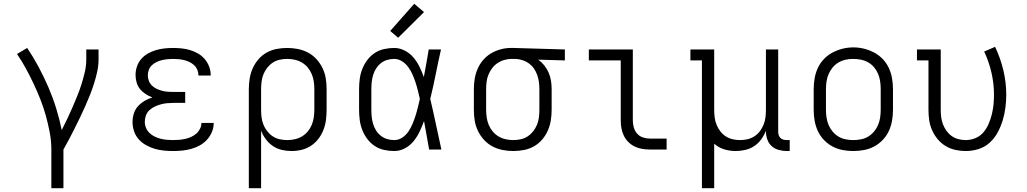

<svg xmlns="http://www.w3.org/2000/svg" viewBox="-20 -792 5440 1017"><path d="M252 205V0Q252 -45 243.5 -90Q235 -135 223 -178.5Q211 -222 194.5 -264Q178 -306 158.5 -347.5Q139 -389 117.5 -428.5Q96 -468 70 -506L124 -538Q157 -489 185 -436.5Q213 -384 236.5 -329.5Q260 -275 277.5 -218.5Q295 -162 307 -103Q322 -133 336.5 -163Q351 -193 364 -223.5Q377 -254 389.5 -284.5Q402 -315 412 -347Q422 -379 429.5 -411.5Q437 -444 437 -477V-530H502V-477Q502 -445 495 -413Q488 -381 478.5 -350.5Q469 -320 457 -290Q445 -260 432 -230.5Q419 -201 405 -172Q391 -143 376.5 -114Q362 -85 347 -56.5Q332 -28 316 0V205Z M897 8Q872 8 847.5 5.5Q823 3 799 -4Q775 -11 753 -23.5Q731 -36 714.5 -54.5Q698 -73 690 -97Q682 -121 682 -146Q682 -169 689 -191Q696 -213 711 -229.5Q726 -246 745.5 -257.5Q765 -269 787 -276Q768 -283 751 -294Q734 -305 721.5 -320.5Q709 -336 703.5 -355.5Q698 -375 698 -395Q698 -418 705.5 -440Q713 -462 728 -479.5Q743 -497 763.5 -508.5Q784 -520 806 -526.5Q828 -533 851 -535.5Q874 -538 897 -538Q920 -538 943 -535.5Q966 -533 987.5 -526.5Q1009 -520 1029 -508.5Q1049 -497 1064 -479.5Q1079 -462 1087.5 -440Q1096 -418 1096 -396Q1096 -395 1096 -394Q1096 -393 1096 -392H1031Q1031 -393 1031 -393.5Q1031 -394 1031 -394Q1031 -409 1025 -423Q1019 -437 1008 -447Q997 -457 983.5 -463.5Q970 -470 956 -473.5Q942 -477 927 -478.5Q912 -480 897 -480Q882 -480 867 -478.5Q852 -477 837.5 -473.5Q823 -470 809.5 -463.5Q796 -457 785 -447Q774 -437 768.5 -422.5Q763 -408 763 -393Q763 -378 768.5 -363.5Q774 -349 785 -338.5Q796 -328 810 -321.5Q824 -315 839 -311Q854 -307 869.5 -306Q885 -305 900 -305H961V-247H900Q883 -247 866 -245.5Q849 -244 832.5 -239.5Q816 -235 800 -227.5Q784 -220 771.5 -208.5Q759 -197 753 -180.5Q747 -164 747 -147Q747 -130 753.5 -114.5Q760 -99 772 -87.5Q784 -76 799.5 -68.5Q815 -61 831 -57Q847 -53 864 -51.5Q881 -50 897 -50Q914 -50 930 -51.5Q946 -53 962 -56.5Q978 -60 993 -67Q1008 -74 1020 -84.5Q1032 -95 1039.5 -110Q1047 -125 1047 -141Q1047 -141 1047 -141Q1047 -141 1047 -141H1112Q1112 -141 1112 -140.5Q1112 -140 1112 -140Q1112 -116 1102.5 -93Q1093 -70 1076.5 -52Q1060 -34 1038.5 -22Q1017 -10 993.5 -3.5Q970 3 946 5.5Q922 8 897 8Z M1298 205V-320Q1298 -348 1302.5 -376Q1307 -404 1318.5 -430Q1330 -456 1348.5 -477.5Q1367 -499 1391.5 -513Q1416 -527 1444.5 -532.5Q1473 -538 1501 -538Q1529 -538 1557.5 -532.5Q1586 -527 1611.5 -513.5Q1637 -500 1656.5 -478.5Q1676 -457 1688.5 -431Q1701 -405 1705.5 -377Q1710 -349 1710 -320V-210Q1710 -183 1706.5 -156Q1703 -129 1693 -103.5Q1683 -78 1666.5 -56.5Q1650 -35 1627.5 -20Q1605 -5 1578 1.5Q1551 8 1524 8Q1498 8 1472.5 2Q1447 -4 1425.5 -18.5Q1404 -33 1388 -54.5Q1372 -76 1363 -100V205ZM1501 -50Q1521 -50 1541.5 -54.5Q1562 -59 1579.5 -69.5Q1597 -80 1610 -95.5Q1623 -111 1631 -130Q1639 -149 1642 -169.5Q1645 -190 1645 -210V-320Q1645 -340 1642 -360.5Q1639 -381 1631 -400Q1623 -419 1610 -434.5Q1597 -450 1579.5 -460.5Q1562 -471 1541.5 -475.5Q1521 -480 1501 -480Q1481 -480 1461 -475.5Q1441 -471 1424.5 -460Q1408 -449 1395.5 -433Q1383 -417 1375.5 -398.5Q1368 -380 1365.5 -360Q1363 -340 1363 -320V-210Q1363 -190 1365.5 -170Q1368 -150 1375.5 -131.5Q1383 -113 1395.5 -97Q1408 -81 1424.5 -70Q1441 -59 1461 -54.5Q1481 -50 1501 -50Z M2068 8Q2041 8 2014 2Q1987 -4 1964.5 -19Q1942 -34 1925.5 -56Q1909 -78 1899 -103.5Q1889 -129 1885.5 -156Q1882 -183 1882 -210V-320Q1882 -347 1885.5 -374Q1889 -401 1899 -426.5Q1909 -452 1925.5 -474Q1942 -496 1964.5 -511Q1987 -526 2014 -532Q2041 -538 2068 -538Q2097 -538 2124 -524Q2151 -510 2170 -487.5Q2189 -465 2202 -438.5Q2215 -412 2225 -384Q2232 -421 2238.5 -457.5Q2245 -494 2251 -530H2316Q2301 -465 2288 -399Q2275 -333 2259 -268Q2275 -201 2289 -134Q2303 -67 2318 0H2253Q2246 -38 2239.5 -76Q2233 -114 2226 -151Q2216 -123 2203 -95.5Q2190 -68 2171 -44.5Q2152 -21 2125 -6.5Q2098 8 2068 8ZM2068 -50Q2091 -50 2110.5 -63Q2130 -76 2143 -95Q2156 -114 2165 -135.5Q2174 -157 2181 -179Q2188 -201 2193.5 -223.5Q2199 -246 2204 -268Q2199 -290 2193.5 -312Q2188 -334 2181 -355.5Q2174 -377 2165 -397.5Q2156 -418 2142.5 -436.5Q2129 -455 2109.5 -467.5Q2090 -480 2068 -480Q2049 -480 2030.5 -474.5Q2012 -469 1997 -457Q1982 -445 1972 -429Q1962 -413 1956.5 -395Q1951 -377 1949 -358Q1947 -339 1947 -320V-210Q1947 -191 1949 -172Q1951 -153 1956.5 -135Q1962 -117 1972 -101Q1982 -85 1997 -73Q2012 -61 2030.5 -55.5Q2049 -50 2068 -50ZM2089 -592 2047 -628 2174 -772 2226 -728Z M2699 8Q2671 8 2642.5 2.5Q2614 -3 2588.5 -16.5Q2563 -30 2543.5 -51.5Q2524 -73 2511.5 -99Q2499 -125 2494.5 -153Q2490 -181 2490 -210V-320Q2490 -348 2494.5 -375Q2499 -402 2510 -427.5Q2521 -453 2539 -474Q2557 -495 2580.5 -509Q2604 -523 2631 -530.5Q2658 -538 2685 -538Q2689 -538 2692.5 -538Q2696 -538 2700 -538L2972 -530V-472L2831 -476Q2849 -463 2863 -445.5Q2877 -428 2886 -407.5Q2895 -387 2898.5 -364.5Q2902 -342 2902 -320V-210Q2902 -182 2897.5 -154Q2893 -126 2881.5 -100Q2870 -74 2851.5 -52.5Q2833 -31 2808.5 -17Q2784 -3 2755.5 2.5Q2727 8 2699 8ZM2699 -50Q2719 -50 2739 -54.5Q2759 -59 2775.5 -70Q2792 -81 2804.5 -97Q2817 -113 2824.5 -131.5Q2832 -150 2834.5 -170Q2837 -190 2837 -210V-320Q2837 -339 2834.5 -358Q2832 -377 2825.5 -395Q2819 -413 2808.5 -428.5Q2798 -444 2782.5 -455.5Q2767 -467 2748.5 -473Q2730 -479 2711 -480H2700Q2698 -480 2695.5 -480Q2693 -480 2690 -480Q2671 -480 2651.5 -474.5Q2632 -469 2615.5 -458Q2599 -447 2587 -431Q2575 -415 2567.5 -397Q2560 -379 2557.5 -359.5Q2555 -340 2555 -320V-210Q2555 -190 2558 -169.5Q2561 -149 2569 -130Q2577 -111 2590 -95.5Q2603 -80 2620.5 -69.5Q2638 -59 2658.5 -54.5Q2679 -50 2699 -50Z M3422 0Q3402 0 3381 -3.5Q3360 -7 3341.5 -16Q3323 -25 3308 -40Q3293 -55 3284 -74Q3275 -93 3271.5 -113.5Q3268 -134 3268 -155V-472H3099V-530H3332V-155Q3332 -136 3337 -117.5Q3342 -99 3354.5 -84.5Q3367 -70 3385.5 -64Q3404 -58 3422 -58H3511V0Z M3698 205V-472H3637V-530H3763V-210Q3763 -190 3765.5 -170Q3768 -150 3775.5 -131.5Q3783 -113 3795 -97Q3807 -81 3824 -70Q3841 -59 3860.5 -54.5Q3880 -50 3900 -50Q3920 -50 3939.5 -54.5Q3959 -59 3976 -70Q3993 -81 4005 -97Q4017 -113 4024.5 -131.5Q4032 -150 4034.5 -170Q4037 -190 4037 -210V-530H4102V-95Q4102 -86 4104.5 -77Q4107 -68 4113.5 -61.5Q4120 -55 4129 -52.5Q4138 -50 4147 -50H4163V8H4147Q4126 8 4104.5 2Q4083 -4 4067.5 -18Q4052 -32 4044.5 -53Q4037 -74 4037 -95V-100Q4028 -76 4012.5 -54.5Q3997 -33 3975.5 -18.5Q3954 -4 3928 2Q3902 8 3877 8Q3846 8 3816 -1Q3786 -10 3763 -31V205Z M4500 8Q4471 8 4442.5 2.5Q4414 -3 4389 -16.5Q4364 -30 4344 -51Q4324 -72 4312 -98Q4300 -124 4295 -152.5Q4290 -181 4290 -210V-320Q4290 -349 4295 -377.5Q4300 -406 4312 -432Q4324 -458 4344 -479Q4364 -500 4389.5 -513.5Q4415 -527 4443 -534Q4471 -541 4500 -541Q4529 -541 4557 -534Q4585 -527 4610.5 -513.5Q4636 -500 4656 -479Q4676 -458 4688 -432Q4700 -406 4705 -377.5Q4710 -349 4710 -320V-210Q4710 -181 4705 -152.5Q4700 -124 4688 -98Q4676 -72 4656 -51Q4636 -30 4611 -16.5Q4586 -3 4557.5 2.5Q4529 8 4500 8ZM4500 -50Q4520 -50 4540.5 -54Q4561 -58 4578.5 -68.5Q4596 -79 4609.5 -95Q4623 -111 4631 -130Q4639 -149 4642 -169.5Q4645 -190 4645 -210V-320Q4645 -341 4642 -361.5Q4639 -382 4631 -401Q4623 -420 4609.5 -436Q4596 -452 4578 -462Q4560 -472 4539.5 -476Q4519 -480 4498 -480Q4478 -480 4458 -475.5Q4438 -471 4420.5 -460.5Q4403 -450 4390 -434Q4377 -418 4369 -399.5Q4361 -381 4358 -360.5Q4355 -340 4355 -320V-210Q4355 -190 4358 -169.5Q4361 -149 4369 -130Q4377 -111 4390.5 -95Q4404 -79 4421.5 -68.5Q4439 -58 4459.5 -54Q4480 -50 4500 -50Z M5096 8Q5068 8 5040.5 2Q5013 -4 4989 -18.5Q4965 -33 4947 -54.5Q4929 -76 4917.5 -101.5Q4906 -127 4902 -154.5Q4898 -182 4898 -210V-472H4837V-530H4963V-210Q4963 -190 4965.5 -170.5Q4968 -151 4975 -133Q4982 -115 4993.5 -99Q5005 -83 5021 -71.5Q5037 -60 5056.5 -55Q5076 -50 5095 -50Q5122 -50 5147 -60.5Q5172 -71 5189 -91Q5206 -111 5216.5 -135.5Q5227 -160 5233.5 -186Q5240 -212 5242.5 -238Q5245 -264 5245 -291Q5245 -350 5231.5 -408Q5218 -466 5193 -519L5251 -544Q5279 -485 5294.5 -420.5Q5310 -356 5310 -290Q5310 -256 5305.5 -221.5Q5301 -187 5291 -154Q5281 -121 5264.5 -90.5Q5248 -60 5222.5 -36.5Q5197 -13 5163.5 -2.5Q5130 8 5096 8Z"/></svg>

Font: Iosevka Curly Slab LtEx
Style: Regular
Weight: 300
Width: 7
Monospace: yes
Designer: Belleve Invis
Foundry: Belleve Invis
Version: Version 11.1.0; ttfautohint (v1.8.3)